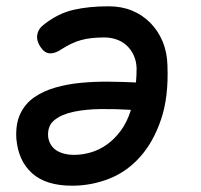

<svg xmlns="http://www.w3.org/2000/svg" viewBox="-20 -580 640 610"><path d="M110 -429Q95 -450 98.5 -470Q102 -490 122 -504Q166 -538 214.5 -549Q263 -560 325 -560Q366 -560 399 -546.5Q432 -533 457 -508Q482 -483 496.5 -448.5Q511 -414 512 -372Q516 -273 492 -201.5Q468 -130 426 -82.5Q384 -35 327.5 -12.5Q271 10 209 10Q126 10 82 -29.5Q38 -69 32 -139Q29 -186 44.5 -218.5Q60 -251 89 -271Q118 -291 156.5 -302Q195 -313 238.5 -317Q282 -321 326.5 -320.5Q371 -320 412 -318Q413 -329 413.5 -340.5Q414 -352 414 -364Q413 -387 404.5 -405Q396 -423 382.5 -435.5Q369 -448 350.5 -454.5Q332 -461 312 -461Q290 -461 271.5 -459Q253 -457 237 -452.5Q221 -448 206.5 -441Q192 -434 176 -424Q156 -410 139 -410.5Q122 -411 110 -429ZM396 -231Q349 -234 301 -233.5Q253 -233 214.5 -225Q176 -217 153 -198.5Q130 -180 133 -145Q135 -131 141.5 -120.5Q148 -110 158 -103Q168 -96 183 -92Q198 -88 216 -88Q241 -88 267.5 -95.5Q294 -103 318.5 -120Q343 -137 363.5 -164.5Q384 -192 396 -231Z"/></svg>

Font: Maple Mono NL Medium
Style: Italic
Weight: 500
Italic angle: -10°
Monospace: yes
Designer: subframe7536
Version: Version 7.000